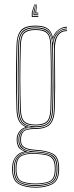

<svg xmlns="http://www.w3.org/2000/svg" viewBox="-20 -723 339 883"><path d="M143.8 140Q96.5 140 66.8 124Q37 108 35.8 60Q35.5 53 35.8 46Q37 15.8 53.1 -3.4Q69.2 -22.5 92 -25.8V-26.8Q68.2 -36.2 62.5 -50.6Q56.8 -65 56.8 -76V-84Q56.8 -100.5 67.1 -116Q77.5 -131.5 96.5 -138V-140Q76.8 -148.5 66.8 -166.9Q56.8 -185.2 55.8 -220Q54.5 -267.8 54 -302.4Q53.5 -337 53.5 -367.5Q53.5 -398 54.1 -432.4Q54.8 -466.8 55.8 -514Q56.8 -558.8 74.6 -581.9Q92.5 -605 143.8 -605Q180 -605 197.9 -592.9Q215.8 -580.8 222.8 -553H223.8Q230.5 -572.2 248.9 -586.1Q267.2 -600 287.8 -600V-596Q260.5 -595 243.4 -577.4Q226.2 -559.8 223.2 -540.8H222.2Q217 -573.2 199.4 -587.1Q181.8 -601 143.8 -601Q99.5 -601 80.1 -581.6Q60.8 -562.2 59.8 -514Q58.5 -451 57.9 -405.4Q57.2 -359.8 57.8 -317.1Q58.2 -274.5 59.8 -220Q60.8 -185.5 71.9 -165.4Q83 -145.2 108.8 -140.2V-138.2Q85.2 -133.5 73 -117.6Q60.8 -101.8 60.8 -84V-76Q60.8 -62.2 69.6 -46.9Q78.5 -31.5 106.5 -26.5V-25.5Q79.2 -23.8 60.1 -6Q41 11.8 39.8 46Q39.5 54.2 39.8 60.2Q41 107 69.9 121.6Q98.8 136.2 143.8 136.2Q188.8 136.2 217.6 121.6Q246.5 107 247.8 60.2Q248 52.8 247.8 46Q246.5 -1.8 218.6 -14.6Q190.8 -27.5 143.8 -30Q104.2 -32.2 88.5 -43.9Q72.8 -55.5 72.8 -76V-84Q72.8 -107.2 86.9 -120.6Q101 -134 143.8 -134Q188.5 -134 207.4 -153.5Q226.2 -173 227.8 -220Q229.2 -266.8 229.5 -306.9Q229.8 -347 229.5 -393.1Q229.2 -439.2 228.2 -504Q228 -539.2 243 -561.6Q258 -584 287.8 -584V-580Q231.5 -580 232.2 -491.8Q232.8 -444 233.2 -403.5Q233.8 -363 233.6 -319.8Q233.5 -276.5 231.8 -220Q230.2 -172 210.5 -151.2Q190.8 -130.5 143.8 -130Q99 -129.8 87.9 -117.1Q76.8 -104.5 76.8 -84V-76Q76.8 -55.5 92.5 -45.9Q108.2 -36.2 143.8 -34Q193.2 -31 221.9 -17Q250.5 -3 251.8 46Q252 53.5 251.8 60Q250.5 108 220.8 124Q191 140 143.8 140ZM143.8 132.5Q101 132.5 73 119.1Q45 105.8 43.8 60.5Q43.5 53.8 43.8 46Q45 11.5 64.2 -5.9Q83.5 -23.2 117.2 -25V-26Q84.8 -31.8 74.8 -46.2Q64.8 -60.8 64.8 -76V-84Q64.8 -103.2 77.9 -119.1Q91 -135 122 -139V-140Q90 -144.2 77.5 -163.4Q65 -182.5 63.8 -220Q62.2 -272.2 61.8 -315.6Q61.2 -359 61.8 -405.6Q62.2 -452.2 63.8 -514Q65 -559.5 82.5 -578.2Q100 -597 143.8 -597Q183.5 -597 200.9 -581Q218.2 -565 222 -526.8H223Q225.5 -555.2 244.1 -573.2Q262.8 -591.2 287.8 -592V-588Q257.2 -587.2 240.1 -563.1Q223 -539 223.8 -501Q225 -442 225.6 -399.9Q226.2 -357.8 225.9 -316.8Q225.5 -275.8 223.8 -220Q222.5 -174.8 204 -156.2Q185.5 -137.8 143.8 -137.8Q97.8 -137.8 83.2 -120.8Q68.8 -103.8 68.8 -84V-76Q68.8 -57.8 83.9 -43.1Q99 -28.5 143.8 -26.2Q188.5 -24 215.6 -12.1Q242.8 -0.2 244 46Q244.2 53.8 244 60.5Q242.8 105.8 214.6 119.1Q186.5 132.5 143.8 132.5ZM143.8 -142Q184.5 -142 201.4 -159.1Q218.2 -176.2 219.8 -220Q222 -291 221.9 -360.6Q221.8 -430.2 219.8 -514Q218.8 -558.8 200.2 -575.9Q181.8 -593 143.8 -593Q103.8 -593 86.4 -576.2Q69 -559.5 67.8 -514Q65.8 -431.8 65.5 -363.2Q65.2 -294.8 67.8 -220Q69.2 -176.2 86.1 -159.1Q103 -142 143.8 -142ZM143.8 -146Q105.8 -146 89.5 -161.6Q73.2 -177.2 71.8 -220Q69.8 -288 69.6 -361.4Q69.5 -434.8 71.8 -514Q73 -557.2 89 -573.1Q105 -589 143.8 -589Q182.8 -589 198.6 -573.1Q214.5 -557.2 215.8 -514Q220.2 -358.8 215.8 -220Q214.2 -177.2 198 -161.6Q181.8 -146 143.8 -146ZM143.8 -150Q179.8 -150 195 -164.4Q210.2 -178.8 211.8 -220Q213.8 -281.5 214 -360.8Q214.2 -440 211.8 -514Q210.5 -557.5 194.6 -571.2Q178.8 -585 143.8 -585Q109 -585 93 -571.2Q77 -557.5 75.8 -514Q71 -360.8 75.8 -220Q77.2 -178.8 92.5 -164.4Q107.8 -150 143.8 -150ZM143.8 128.5Q184.2 128.5 211.5 116.5Q238.8 104.5 240 60.5Q240.5 54.8 240.2 50.5Q240 46.2 240 46Q239.2 15.8 226.8 1.9Q214.2 -12 193.1 -16.4Q172 -20.8 145 -22.5Q98.5 -25.5 73.8 -9.5Q49 6.5 47.8 46Q47.5 53.5 47.8 60.8Q49 104.5 76.2 116.5Q103.5 128.5 143.8 128.5ZM143.8 124.8Q105.5 124.8 79.2 114Q53 103.2 51.8 60.8Q51.5 53 51.8 46Q53 1.5 80 -10Q107 -21.5 143.8 -19Q170 -17.5 190.5 -13.8Q211 -10 223 3.1Q235 16.2 235.8 46Q236 53.8 235.8 60.8Q234.5 103.2 208.2 114Q182 124.8 143.8 124.8ZM143.8 121Q179.8 121 205.1 111.6Q230.5 102.2 231.8 61Q232.2 55.2 232 50.8Q231.8 46.2 231.8 46Q231 17.8 219.5 5.5Q208 -6.8 188.5 -10.4Q169 -14 143.8 -15.5Q107.2 -17.8 82.1 -7.2Q57 3.2 55.8 46Q55.5 52 55.6 56.2Q55.8 60.5 55.8 61Q57 102.2 82.4 111.6Q107.8 121 143.8 121ZM140.5 -703 130.2 -665V-649H156.2V-645H126.2V-665L138 -703ZM150 -703 146.2 -665H156.2V-661H142.2V-665L147.8 -703ZM145.2 -703 138.2 -665V-657H156.2V-653H134.2V-665L143 -703Z"/></svg>

Font: Big Shoulders Inline Display Thin
Style: Regular
Weight: 100
Designer: Patric King
Foundry: XO Type Co
Version: Version 1.000